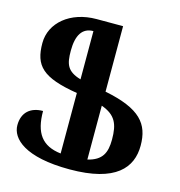

<svg xmlns="http://www.w3.org/2000/svg" viewBox="-108 -820 866 926"><g transform="rotate(15 324.5 -357.0)"><path d="M322 10C553 10 624 -79 624 -189C624 -298 573 -361 393 -397V-724H261C130 -724 38 -646 38 -545C38 -432 83 -384 261 -355V-53C166 -64 126 -119 126 -229C64 -229 24 -195 24 -131C24 -64 99 10 322 10ZM483 -182C483 -115 464 -75 393 -58V-327C465 -301 483 -260 483 -182ZM180 -545C180 -622 206 -664 261 -664V-423C191 -444 180 -477 180 -545Z"/></g></svg>

Font: Noto Serif Armenian ExtraCondensed ExtraBold
Style: Regular
Weight: 800
Width: 2
Designer: Monotype Design Team
Foundry: Monotype Imaging Inc.
Version: Version 2.008